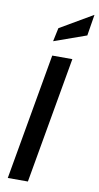

<svg xmlns="http://www.w3.org/2000/svg" viewBox="-104 -1004 539 1048"><g transform="rotate(10 165.5 -479.5)"><path d="M19.5 0 142.5 -700H254L131 0ZM133.5 -778 149.5 -853 331 -959 312 -841.5Z"/></g></svg>

Font: Cabin Condensed SemiBold
Style: Italic
Weight: 600
Width: 3
Italic angle: -10°
Designer: Pablo Impallari
Foundry: Pablo Impallari. http://www.impallari.com Igino Marini. http://www.ikern.com
Version: Version 3.001; ttfautohint (v1.8.3)